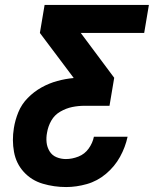

<svg xmlns="http://www.w3.org/2000/svg" viewBox="-20 -755 621 775"><path d="M247 0Q288 0 330.5 -12Q373 -24 408 -53.5Q443 -83 464.5 -122Q486 -161 495 -203H359Q354 -178 338 -155.5Q322 -133 296.5 -123Q271 -113 246 -113Q226 -113 208 -120.5Q190 -128 180 -144.5Q170 -161 168 -180.5Q166 -200 170 -220Q174 -245 187 -268Q200 -291 223.5 -304.5Q247 -318 271.5 -323Q296 -328 321 -328H422L441 -441L306 -622H562L581 -735H160L141 -622L277 -441V-440Q244 -437 211 -428Q178 -419 147.5 -402Q117 -385 92 -359.5Q67 -334 54 -302Q41 -270 36 -238Q28 -189 36.5 -142Q45 -95 76 -61Q107 -27 152.5 -13.5Q198 0 247 0Z"/></svg>

Font: Iosevka Sparkle XBdObl
Style: Regular
Weight: 800
Italic angle: -9°
Designer: Belleve Invis
Foundry: Belleve Invis
Version: Version 4.5.0; ttfautohint (v1.8.3)